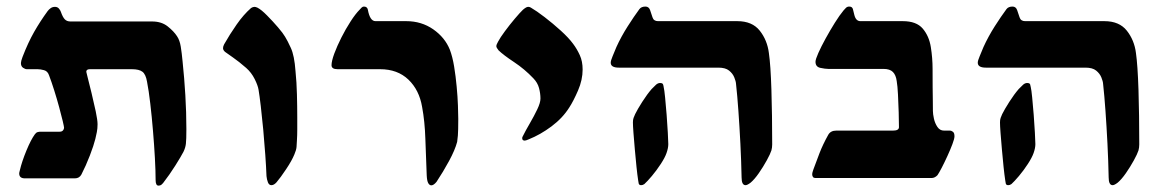

<svg xmlns="http://www.w3.org/2000/svg" viewBox="-20 -548 3618 591"><path d="M467.8 23.4Q459 23.4 459 5.9Q459 -21.5 456.8 -61.5Q454.6 -101.6 450.9 -145.3Q447.3 -189 442.6 -229Q438 -269 432.6 -296.4Q428.7 -319.3 418.5 -327.1Q408.2 -335 385.7 -335H256.8Q245.6 -335 245.6 -327.1L249 -313Q254.4 -292 261.7 -262Q269 -231.9 274.7 -205.1Q280.3 -178.2 280.3 -165.5Q280.3 -152.3 278.1 -141.4Q275.9 -130.4 273.4 -120.1Q268.6 -100.6 256.6 -69.3Q244.6 -38.1 230.5 -10.7Q224.1 1 210.4 1H56.6Q39.1 1 39.1 -14.2Q39.1 -16.6 41 -23.4Q47.4 -50.8 61.3 -84.5Q75.2 -118.2 87.4 -134.8Q91.3 -140.1 95.9 -141.4Q100.6 -142.6 104.5 -142.6H163.6Q170.4 -142.6 173.8 -146.5Q177.2 -150.4 177.2 -154.8Q177.2 -157.7 173.1 -175.3Q168.9 -192.9 162.1 -218Q155.3 -243.2 147 -269.5Q138.7 -295.9 130.9 -316.4Q126.5 -329.1 115.5 -332Q104.5 -335 95.7 -335H62.5Q57.6 -335 51 -339.4Q44.4 -343.8 44.4 -354Q44.4 -359.4 49.3 -372.6Q66.4 -417 85.2 -450Q104 -482.9 126.5 -513.7Q130.4 -519 136 -522.9Q141.6 -526.9 149.4 -526.9Q157.2 -526.9 161.9 -521Q166.5 -515.1 167.5 -511.2Q173.3 -494.6 179.7 -488.3Q186 -481.9 196.8 -481.9H448.2Q477.1 -481.9 496.1 -466.8Q515.1 -451.7 524.9 -436.5Q533.2 -424.3 536.4 -404.5Q539.6 -384.8 542 -358.9Q547.4 -307.6 550.5 -255.1Q553.7 -202.6 553.7 -150.4Q553.7 -117.7 552.2 -105.5Q550.8 -93.3 544.9 -81.1Q537.6 -66.9 519.8 -38.6Q502 -10.3 481.9 15.6Q480 18.1 476.6 20.8Q473.1 23.4 467.8 23.4Z M815.4 22Q808.1 22 804.7 13.2Q801.3 4.4 800.3 -5.9Q799.3 -33.2 796.6 -71.3Q793.9 -109.4 790.3 -148.9Q786.6 -188.5 782.7 -221.4Q778.8 -254.4 775.9 -271.5Q773.9 -284.7 763.9 -304.7Q753.9 -324.7 737.8 -338.9Q714.8 -358.9 697.5 -370.8Q680.2 -382.8 672.9 -388.2Q666.5 -393.6 666.5 -399.9Q666.5 -404.8 669.9 -411.6Q687 -441.9 708.3 -472.4Q729.5 -502.9 752.9 -523.4Q758.3 -526.9 763.7 -526.9Q766.6 -526.9 772.5 -524.4Q784.7 -518.1 802.2 -500.2Q819.8 -482.4 835.7 -463.9Q851.6 -445.3 857.4 -435.1Q864.3 -424.3 875.2 -400.6Q886.2 -377 889.6 -329.1Q893.1 -294.9 894 -257.6Q895 -220.2 895 -187Q895 -167.5 895 -149.4Q895 -131.3 894 -116.2Q893.6 -105.5 892.8 -95.9Q892.1 -86.4 886.2 -72.8Q878.4 -53.7 860.8 -27.3Q843.3 -1 831.1 13.2Q823.2 22 815.4 22Z M1307.6 22.5Q1302.2 22.5 1298.3 15.9Q1294.4 9.3 1293.5 -7.8Q1291 -67.4 1289.3 -120.8Q1287.6 -174.3 1279.3 -218.8Q1270.5 -271 1237.1 -303Q1203.6 -335 1149.9 -335H1019Q1000.5 -335 1000.5 -347.2Q1000.5 -359.9 1009 -383.1Q1017.6 -406.2 1030.8 -432.4Q1043.9 -458.5 1059.1 -481.9Q1074.2 -505.4 1087.4 -518.6Q1089.4 -521 1092.8 -524.4Q1096.2 -527.8 1100.1 -527.8Q1110.4 -527.8 1112.3 -518.1Q1118.7 -482.9 1135.7 -482.9H1230.5Q1277.3 -482.9 1313.5 -457.8Q1349.6 -432.6 1364.7 -395Q1373 -373 1377.9 -343Q1382.8 -313 1385.7 -281.2Q1388.7 -249.5 1389.6 -223.1Q1390.6 -196.8 1390.6 -182.1Q1390.6 -145 1389.4 -130.9Q1388.2 -116.7 1387.2 -111.3Q1380.4 -85.9 1362.1 -52.2Q1343.8 -18.6 1323.7 11.7Q1314.9 22.5 1307.6 22.5Z M1595.2 -115.2Q1587.4 -115.2 1587.4 -122.6Q1587.4 -125 1588.4 -127Q1598.1 -146.5 1611.1 -168.7Q1624 -190.9 1633.8 -211.4Q1643.6 -231.9 1643.6 -244.6Q1643.6 -260.3 1639.2 -276.9Q1634.8 -293.5 1621.6 -307.1Q1594.7 -335.4 1562.3 -356.9Q1529.8 -378.4 1514.6 -393.1Q1507.8 -401.4 1507.8 -405.8Q1507.8 -410.6 1513.2 -419.9Q1519.5 -432.1 1534.2 -451.9Q1548.8 -471.7 1564.7 -490.5Q1580.6 -509.3 1589.8 -518.1Q1596.7 -523.9 1600.1 -525.4Q1603.5 -526.9 1606 -526.9Q1608.9 -526.9 1611.3 -525.9Q1613.8 -524.9 1614.3 -524.4Q1631.3 -514.6 1656.7 -495.1Q1682.1 -475.6 1706.3 -453.6Q1730.5 -431.6 1744.1 -413.1Q1755.9 -397.5 1764.6 -378.4Q1773.4 -359.4 1773.4 -334Q1773.4 -302.2 1759.3 -269.5Q1745.1 -236.8 1732.4 -217.3Q1711.9 -184.6 1677.5 -158.9Q1643.1 -133.3 1607.4 -119.1Q1598.6 -115.2 1595.2 -115.2Z M2274.9 22Q2262.7 22 2262.7 -2Q2261.7 -52.7 2259 -105.7Q2256.3 -158.7 2252.9 -206.5Q2249.5 -254.4 2245.6 -289.6Q2245.1 -297.9 2240.2 -309.8Q2235.4 -321.8 2224.1 -330.8Q2212.9 -339.8 2191.4 -339.8H1884.8Q1859.9 -339.8 1859.9 -355Q1859.9 -361.3 1865.5 -374.5Q1871.1 -387.7 1877.4 -403.3Q1892.1 -435.5 1911.9 -466.6Q1931.6 -497.6 1948.2 -520Q1954.1 -527.8 1966.8 -527.8Q1977.1 -527.8 1981 -517.1Q1984.9 -506.3 1988.5 -494.6Q1992.2 -482.9 2005.4 -482.9H2249.5Q2295.4 -482.9 2318.6 -453.6Q2341.8 -424.3 2346.7 -384.8Q2352.1 -348.1 2354.5 -271.7Q2356.9 -195.3 2356.9 -103.5Q2356.9 -93.8 2354.5 -85Q2351.1 -74.2 2340.1 -54.2Q2329.1 -34.2 2315.7 -14.9Q2302.2 4.4 2290.5 14.2Q2280.3 22 2274.9 22ZM1953.6 22Q1947.3 22 1946 16.8Q1944.8 11.7 1944.3 6.8Q1941.9 -8.8 1939.2 -34.4Q1936.5 -60.1 1934.1 -87.9Q1931.6 -115.7 1929.9 -138.7Q1928.2 -161.6 1928.2 -171.4Q1928.2 -179.7 1930.2 -185.1Q1932.1 -190.4 1935.1 -196.8Q1941.9 -210.9 1957 -234.6Q1972.2 -258.3 1985.8 -273.9Q1993.7 -282.2 1999.5 -287.4Q2005.4 -292.5 2011.7 -292.5Q2019.5 -292.5 2021 -288.1Q2022.5 -283.7 2022.9 -279.8Q2024.9 -272 2027.3 -247.8Q2029.8 -223.6 2032 -194.3Q2034.2 -165 2035.6 -139.9Q2037.1 -114.7 2037.1 -104.5Q2037.1 -92.3 2031.7 -77.1Q2026.9 -63 2013.9 -43.2Q2001 -23.4 1986.6 -6.3Q1972.2 10.7 1963.4 18.6Q1958.5 22 1953.6 22Z M2490.2 0Q2480 0 2480 -12.2Q2480 -16.1 2483.9 -26.9Q2492.2 -49.3 2502.4 -76.2Q2512.7 -103 2529.3 -132.8Q2536.6 -146 2554.2 -146H2729Q2747.1 -146 2747.1 -156.7Q2747.1 -174.3 2746.3 -202.1Q2745.6 -230 2744.1 -257.1Q2742.7 -284.2 2740.2 -298.3Q2737.8 -316.9 2728.5 -326.4Q2719.2 -335.9 2699.2 -335.9H2529.3Q2520 -335.9 2505.1 -339.1Q2490.2 -342.3 2490.2 -357.9Q2490.2 -365.2 2499 -385Q2507.8 -404.8 2521.5 -429.7Q2535.2 -454.6 2549.8 -478Q2564.5 -501.5 2576.7 -516.1Q2580.1 -520 2584 -523.9Q2587.9 -527.8 2594.2 -527.8Q2603.5 -527.8 2605.5 -519.3Q2607.4 -510.7 2609.9 -501.5Q2614.7 -482.9 2628.4 -482.9H2758.8Q2800.8 -482.9 2820.3 -460Q2839.8 -437 2845.2 -403.1Q2850.6 -369.1 2850.6 -335.9Q2850.6 -301.3 2850.8 -279.5Q2851.1 -257.8 2851.3 -241.7Q2851.6 -225.6 2851.6 -206.5Q2851.6 -197.3 2854.7 -182.9Q2857.9 -168.5 2865.5 -157.2Q2873 -146 2885.7 -146H2903.3Q2908.7 -146 2913.3 -142.3Q2918 -138.7 2918 -128.4Q2918 -121.1 2911.6 -104.2Q2905.3 -87.4 2896.2 -67.6Q2887.2 -47.9 2878.7 -31.5Q2870.1 -15.1 2865.7 -8.8Q2857.4 0 2847.2 0Z M3404.8 22Q3392.6 22 3392.6 -2Q3391.6 -52.7 3388.9 -105.7Q3386.2 -158.7 3382.8 -206.5Q3379.4 -254.4 3375.5 -289.6Q3375 -297.9 3370.1 -309.8Q3365.2 -321.8 3354 -330.8Q3342.8 -339.8 3321.3 -339.8H3014.6Q2989.7 -339.8 2989.7 -355Q2989.7 -361.3 2995.4 -374.5Q3001 -387.7 3007.3 -403.3Q3022 -435.5 3041.7 -466.6Q3061.5 -497.6 3078.1 -520Q3084 -527.8 3096.7 -527.8Q3106.9 -527.8 3110.8 -517.1Q3114.7 -506.3 3118.4 -494.6Q3122.1 -482.9 3135.3 -482.9H3379.4Q3425.3 -482.9 3448.5 -453.6Q3471.7 -424.3 3476.6 -384.8Q3481.9 -348.1 3484.4 -271.7Q3486.8 -195.3 3486.8 -103.5Q3486.8 -93.8 3484.4 -85Q3481 -74.2 3470 -54.2Q3459 -34.2 3445.6 -14.9Q3432.1 4.4 3420.4 14.2Q3410.2 22 3404.8 22ZM3083.5 22Q3077.1 22 3075.9 16.8Q3074.7 11.7 3074.2 6.8Q3071.8 -8.8 3069.1 -34.4Q3066.4 -60.1 3064 -87.9Q3061.5 -115.7 3059.8 -138.7Q3058.1 -161.6 3058.1 -171.4Q3058.1 -179.7 3060.1 -185.1Q3062 -190.4 3064.9 -196.8Q3071.8 -210.9 3086.9 -234.6Q3102.1 -258.3 3115.7 -273.9Q3123.5 -282.2 3129.4 -287.4Q3135.3 -292.5 3141.6 -292.5Q3149.4 -292.5 3150.9 -288.1Q3152.3 -283.7 3152.8 -279.8Q3154.8 -272 3157.2 -247.8Q3159.7 -223.6 3161.9 -194.3Q3164.1 -165 3165.5 -139.9Q3167 -114.7 3167 -104.5Q3167 -92.3 3161.6 -77.1Q3156.7 -63 3143.8 -43.2Q3130.9 -23.4 3116.5 -6.3Q3102.1 10.7 3093.3 18.6Q3088.4 22 3083.5 22Z"/></svg>

Font: David Libre
Style: Bold
Weight: 700
Designer: Ismar David, J. Victor Gaultney, Annie Olsen and Meir Sadan
Foundry: Monotype Imaging Inc. & SIL International
Version: Version 1.100; ttfautohint (v1.8.4.7-5d5b)